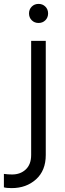

<svg xmlns="http://www.w3.org/2000/svg" viewBox="-83 -746 332 986"><path d="M-63 216V147Q-42 150 -21 150Q22 150 49.5 124Q77 98 77 50V-536H152V50Q152 130 102 175Q52 220 -23 220Q-50 220 -63 216ZM115 -726Q136 -726 150 -712Q164 -698 164 -677Q164 -656 150 -642Q136 -628 115 -628Q94 -628 80 -642Q66 -656 66 -677Q66 -698 80 -712Q94 -726 115 -726Z"/></svg>

Font: Evergrow Sans 
Style: Regular
Weight: 400
Foundry: 10Web
Version: Version 1.000